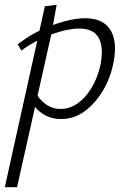

<svg xmlns="http://www.w3.org/2000/svg" viewBox="-41 -491 534 800"><path d="M-21 289 146 -465 195 -471 173 -349 30 289ZM214 5Q181 5 155 -7Q129 -19 111 -38.5Q93 -58 83 -82L107 -106Q123 -76 150 -56.5Q177 -37 212 -37Q249 -37 282 -60Q315 -83 340 -124Q365 -165 377 -218Q392 -292 371 -332Q350 -372 289 -372Q266 -372 236.5 -366Q207 -360 174.5 -348Q142 -336 109.5 -319Q77 -302 48 -280L33 -306Q78 -342 128.5 -365.5Q179 -389 227 -402Q275 -415 312 -415Q366 -415 396 -391.5Q426 -368 434.5 -326.5Q443 -285 432 -231Q420 -168 388.5 -114.5Q357 -61 312.5 -28Q268 5 214 5Z"/></svg>

Font: Ysabeau Infant Light
Style: Italic
Weight: 300
Italic angle: -12°
Designer: Christian Thalmann (Catharsis Fonts)
Version: Version 2.001;gftools[0.9.30]; featfreeze: ss01,ss02,lnum